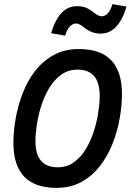

<svg xmlns="http://www.w3.org/2000/svg" viewBox="-20 -900 634 932"><path d="M254 12Q45 12 45 -207Q45 -262 56 -324.5Q67 -387 90 -447Q113 -507 150.5 -555.5Q188 -604 241 -633Q294 -662 363 -662Q572 -662 572 -444Q572 -388 561 -325.5Q550 -263 526.5 -203Q503 -143 465.5 -94.5Q428 -46 375.5 -17Q323 12 254 12ZM260 -88Q305 -88 338.5 -112Q372 -136 396 -175.5Q420 -215 435 -261.5Q450 -308 457 -353.5Q464 -399 464 -434Q464 -562 357 -562Q312 -562 278 -538Q244 -514 220 -474.5Q196 -435 181 -388.5Q166 -342 159 -296.5Q152 -251 152 -215Q152 -88 260 -88ZM296 -727 228 -739Q248 -805 279 -837.5Q310 -870 354 -870Q379 -870 396.5 -863Q414 -856 437 -838Q458 -821 473 -821Q489 -821 502.5 -834.5Q516 -848 526 -880L594 -868Q575 -803 543.5 -770Q512 -737 469 -737Q445 -737 426.5 -744Q408 -751 385 -769Q364 -786 350 -786Q334 -786 320 -772.5Q306 -759 296 -727Z"/></svg>

Font: Sometype Mono SemiBold
Style: Italic
Weight: 600
Italic angle: -12°
Designer: Ryoichi Tsunekawa
Foundry: Dharma Type
Version: Version 1.001